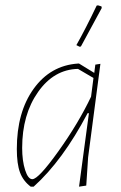

<svg xmlns="http://www.w3.org/2000/svg" viewBox="-20 -695 454 719"><path d="M342 -674 347 -675 360 -671 361 -665Q338 -622 283 -521L278 -520L266 -526Q300 -586 342 -674ZM95 4Q67 -17 55 -49Q43 -81 43 -137Q43 -275 106 -362.5Q169 -450 272 -457H276L333 -422L337 -453L356 -456L310 -106L303 0L276 4L313 -271H308Q215 -94 106 4ZM63 -141Q63 -93 74 -58.5Q85 -24 101 -24Q124 -24 199 -129Q274 -234 321 -333L330 -403L272 -437Q182 -435 122.5 -350.5Q63 -266 63 -141Z"/></svg>

Font: Alegreya Sans SC Thin
Style: Italic
Weight: 100
Italic angle: -7°
Designer: Juan Pablo del Peral
Foundry: Huerta Tipografica
Version: Version 2.007